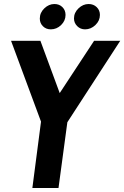

<svg xmlns="http://www.w3.org/2000/svg" viewBox="-20 -935 618 955"><path d="M181 -732 277 -472 448 -732H578L315 -327L271 0H141L184 -330L35 -732ZM306 -860.8Q306 -832 284 -810.5Q262 -789 232.7 -789Q209 -789 193.5 -804.5Q178 -820 178 -842.6Q178 -872 200.5 -893.5Q223 -915 250.7 -915Q275 -915 290.5 -899.5Q306 -884 306 -860.8ZM477 -860.8Q477 -832 454.5 -810.5Q432 -789 403.2 -789Q380 -789 364 -805Q348 -821.1 348 -843.2Q348 -872 370.5 -893.5Q393 -915 420.7 -915Q445 -915 461 -899.5Q477 -884 477 -860.8Z"/></svg>

Font: Rosario
Style: Italic
Weight: 400
Italic angle: -8.05°
Designer: Hector Gatti
Foundry: Omnibus Type
Version: Version 1.201